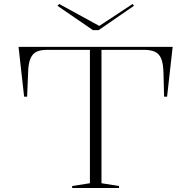

<svg xmlns="http://www.w3.org/2000/svg" viewBox="-20 -943 959 963"><path d="M342 0V-10L431 -24V-693H217Q185 -693 164.5 -684Q144 -675 133 -650Q122 -625 121 -580L116 -458H101L73 -708H846L818 -458H803L800 -576Q799 -624 788.5 -649Q778 -674 756.5 -683.5Q735 -693 703 -693H489V-24L577 -10V0ZM645 -923 652 -914 475 -792H446L268 -914L277 -923L478 -813Z"/></svg>

Font: Kalnia SemiExpanded ExtraLight
Style: Regular
Weight: 250
Width: 6
Designer: Frida Medrano
Foundry: Frida Medrano
Version: Version 1.105